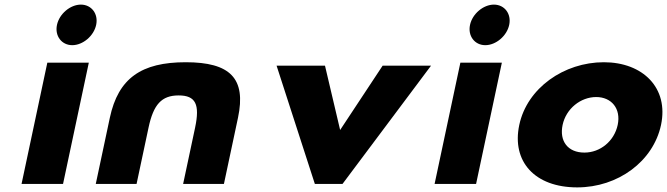

<svg xmlns="http://www.w3.org/2000/svg" viewBox="-20 -798 2894 833"><path d="M73.5 0H253.5L365.3 -526H185.3ZM227.2 -690C217 -642 247.5 -602 293.5 -602C339.5 -602 387 -642 397.2 -690C407.4 -738 376.9 -778 330.9 -778C284.9 -778 237.4 -738 227.2 -690Z M572.5 0 624.4 -244C645.8 -345 681.1 -384 755.1 -384C829.1 -384 847.8 -345 826.4 -244L774.5 0H951.5L1012.5 -287C1049.1 -459 977.7 -528 785.7 -528C593.7 -528 493.1 -459 456.5 -287L395.5 0Z M1390 -513H1180L1346 0H1466L1850 -513H1640L1455.7 -234Z M1865.5 0H2045.5L2157.3 -526H1977.3ZM2019.2 -690C2009 -642 2039.5 -602 2085.5 -602C2131.5 -602 2179 -642 2189.2 -690C2199.4 -738 2168.9 -778 2122.9 -778C2076.9 -778 2029.4 -738 2019.2 -690Z M2232.9 -256C2199.3 -98 2299.3 15 2484.3 15C2661.3 15 2814.3 -98 2847.9 -256C2881.9 -416 2769.7 -528 2599.7 -528C2426.7 -528 2266.9 -416 2232.9 -256ZM2420.9 -256C2436 -327 2499.6 -377 2566.6 -377C2632.6 -377 2675 -327 2659.9 -256C2645 -186 2584.4 -136 2515.4 -136C2443.4 -136 2406 -186 2420.9 -256Z"/></svg>

Font: Hussar Nova
Style: 76
Weight: 700
Foundry: Cannot Into Space Fonts
Version: Version 0.99